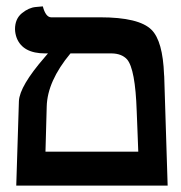

<svg xmlns="http://www.w3.org/2000/svg" viewBox="-20 -580 567 600"><path d="M329.1 -413.1H200.2Q127.9 -326.2 126 -247.1L122.1 -106H412.1Q411.1 -127 409.7 -169.4Q408.2 -212.4 407.2 -232.9Q402.8 -364.7 377 -394.5Q360.4 -412.6 329.1 -413.1ZM30.8 0 39.1 -264.2Q41.5 -311 119.1 -400.4Q125 -407.2 129.9 -413.1H121.1Q51.3 -413.1 32.2 -461.4Q27.3 -474.6 26.9 -488.8Q26.9 -521 48.3 -538.6Q69.8 -556.2 91.8 -558.1L113.8 -560.1Q122.6 -526.9 139.2 -525.9H293Q414.6 -525.9 453.6 -486.8Q488.8 -451.7 492.7 -346.7Q492.7 -343.3 493.2 -340.8L503.9 0Z"/></svg>

Font: Linux Libertine O
Style: Semibold
Weight: 700
Designer: Philipp H. Poll
Foundry: Philipp H. Poll
Version: Version 5.0.0